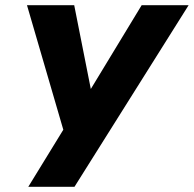

<svg xmlns="http://www.w3.org/2000/svg" viewBox="-20 -720 747 740"><path d="M707 -700H526L330 -377L266 -700H84L224 -220L89 0H267Z"/></svg>

Font: Jost
Style: Bold Italic
Weight: 700
Italic angle: -5°
Version: Version 3.710